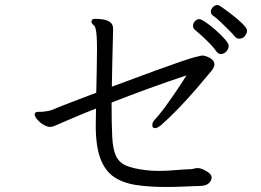

<svg xmlns="http://www.w3.org/2000/svg" viewBox="-20 -769 1040 764"><path d="M953 -624Q952 -622 946 -618.5Q940 -615 932 -615Q922 -615 915 -623Q908 -632 892.5 -647.5Q877 -663 859.5 -680Q842 -697 826 -708Q819 -714 819 -722Q819 -732 827 -740.5Q835 -749 845 -749Q848 -749 850.5 -748Q853 -747 856 -745Q874 -733 899.5 -713.5Q925 -694 944 -675.5Q963 -657 963 -647Q963 -636 953 -624ZM769 -100Q777 -100 789 -94.5Q801 -89 811.5 -81Q822 -73 822 -63Q822 -50 810.5 -39.5Q799 -29 773 -29Q740 -28 706.5 -26.5Q673 -25 639 -25Q573 -25 521 -33Q469 -41 433.5 -65Q398 -89 379.5 -138Q361 -187 361 -269Q361 -283 361.5 -300.5Q362 -318 362 -337Q318 -320 279.5 -303.5Q241 -287 213 -275Q206 -272 197 -268Q188 -264 179 -264Q168 -264 153.5 -272.5Q139 -281 128.5 -293Q118 -305 118 -314Q118 -318 121 -321Q126 -324 133 -324H146Q149 -324 163 -326Q177 -328 185 -331Q226 -348 271 -365Q316 -382 363 -400Q364 -447 365 -493Q366 -539 366 -574Q366 -638 360 -656Q359 -664 351.5 -670Q344 -676 344 -683Q344 -686 346 -690Q349 -694 360 -694Q375 -694 391 -691.5Q407 -689 418.5 -680.5Q430 -672 430 -655V-648Q430 -642 429 -608.5Q428 -575 427 -526Q426 -477 425 -424Q535 -465 601 -489Q667 -513 702.5 -525Q738 -537 755 -541.5Q772 -546 783 -548H785Q797 -548 815 -538.5Q833 -529 833 -512Q833 -504 827.5 -495.5Q822 -487 814 -478Q790 -449 758.5 -412.5Q727 -376 691.5 -339Q656 -302 621 -271Q606 -259 597 -259Q586 -259 586 -271Q586 -283 596 -293Q614 -312 636 -342Q658 -372 681 -406Q704 -440 722 -469Q655 -447 576.5 -418.5Q498 -390 424 -361Q424 -277 426.5 -226Q429 -175 441.5 -148.5Q454 -122 482 -110Q510 -98 560 -92Q584 -89 609 -89Q643 -89 676.5 -92Q710 -95 743 -96Q748 -97 753.5 -98.5Q759 -100 766 -100ZM858 -554Q850 -554 842 -563Q833 -577 816.5 -594Q800 -611 783 -626.5Q766 -642 755 -651Q748 -657 748 -666Q748 -676 755.5 -684.5Q763 -693 773 -693Q780 -693 798.5 -680.5Q817 -668 838 -649.5Q859 -631 874.5 -613.5Q890 -596 890 -587Q890 -575 881 -564.5Q872 -554 858 -554Z"/></svg>

Font: Klee One SemiBold
Style: Regular
Weight: 600
Designer: Fontworks Inc.
Foundry: Fontworks Inc.
Version: Version 1.00;January 12, 2022;FontCreator 13.0.0.2683 64-bit